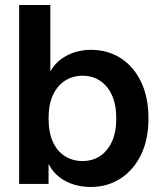

<svg xmlns="http://www.w3.org/2000/svg" viewBox="-20 -731 644 763"><path d="M308 -91Q347 -91 377 -110.5Q407 -130 424.5 -167.5Q442 -205 442 -261Q442 -316 424.5 -353.5Q407 -391 377 -410.5Q347 -430 308 -430Q269 -430 238.5 -410.5Q208 -391 190.5 -353.5Q173 -316 173 -261Q173 -205 190 -167.5Q207 -130 238 -110.5Q269 -91 308 -91ZM56 0V-711H180V-449H181Q198 -478 223.5 -496.5Q249 -515 279 -524Q309 -533 341 -533Q408 -533 459.5 -500Q511 -467 540.5 -406Q570 -345 570 -260Q570 -176 540 -115Q510 -54 458 -21Q406 12 341 12Q306 12 274 2.5Q242 -7 216 -27Q190 -47 174 -78H173V0Z"/></svg>

Font: TikTok Sans 24pt SemiBold
Style: Regular
Weight: 600
Version: Version 4.000